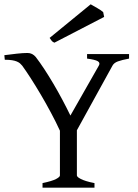

<svg xmlns="http://www.w3.org/2000/svg" viewBox="-20 -864 634 884"><path d="M175.8 0V-21Q220.2 -30.3 238 -39.8Q255.9 -49.3 255.9 -56.2V-262.2Q237.8 -301.8 214.8 -344.7Q191.9 -387.7 168 -428.2Q144 -468.8 121.6 -503.7Q99.1 -538.6 82 -562Q77.6 -567.4 72 -572.3Q66.4 -577.1 57.6 -580.8Q48.8 -584.5 35.6 -586.7Q22.5 -588.9 2 -588.9L0 -609.9Q28.8 -613.8 57.6 -616.9Q86.4 -620.1 106.9 -620.1Q129.4 -620.1 145 -601.1Q163.1 -577.6 184.1 -545.7Q205.1 -513.7 226.1 -478Q247.1 -442.4 267.1 -404.8Q287.1 -367.2 304.2 -332L435.1 -562Q442.4 -574.7 430.4 -582Q418.5 -589.4 380.9 -594.2V-615.2H574.2V-594.2Q540.5 -587.9 522.7 -581.3Q504.9 -574.7 498 -562L334 -264.2V-56.2Q334 -53.2 338.1 -49.1Q342.3 -44.9 351.8 -40Q361.3 -35.2 376.7 -30.3Q392.1 -25.4 415 -21V0ZM230.5 -667.5Q222.2 -670.9 218.5 -675.5Q214.8 -680.2 208.5 -689.5L397.5 -844.2Q402.3 -841.3 410.6 -836.7Q418.9 -832 427.7 -826.9Q436.5 -821.8 443.8 -816.9Q451.2 -812 455.1 -808.1L459.5 -786.1Z"/></svg>

Font: Gentium Plus Am
Style: Regular
Weight: 400
Designer: J. Victor Gaultney, Annie Olsen, Iska Routamaa, Becca Hirsbrunner
Foundry: SIL International
Version: Version 5.000